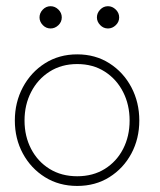

<svg xmlns="http://www.w3.org/2000/svg" viewBox="-20 -602 529 634"><path d="M235 12Q175 12 128.5 -17Q82 -46 55.5 -95Q29 -144 29 -204Q29 -264 55.5 -313.8Q82 -363.5 128.5 -393Q175 -422.5 235 -422.5Q295 -422.5 341.2 -393Q387.5 -363.5 413.8 -313.8Q440 -264 440 -204Q440 -144 413.8 -95Q387.5 -46 341.2 -17Q295 12 235 12ZM235 -20Q287 -20 326 -44.2Q365 -68.5 386.5 -110.2Q408 -152 408 -204Q408 -256 386.5 -298.2Q365 -340.5 326 -365.5Q287 -390.5 235 -390.5Q183 -390.5 143.8 -365.5Q104.5 -340.5 82.8 -298.2Q61 -256 61 -204Q61 -152 82.8 -110.2Q104.5 -68.5 143.8 -44.2Q183 -20 235 -20ZM336.5 -508Q321.5 -508 310.8 -519.2Q300 -530.5 300 -544.5Q300 -559 310.8 -570.2Q321.5 -581.5 336.5 -581.5Q351 -581.5 362.2 -570.5Q373.5 -559.5 373.5 -544.5Q373.5 -529.5 362.2 -518.8Q351 -508 336.5 -508ZM147 -508Q132 -508 121.2 -519.2Q110.5 -530.5 110.5 -544.5Q110.5 -559 121.2 -570.2Q132 -581.5 147 -581.5Q161.5 -581.5 172.8 -570.5Q184 -559.5 184 -544.5Q184 -529.5 172.8 -518.8Q161.5 -508 147 -508Z"/></svg>

Font: League Spartan Thin Thin
Style: Regular
Weight: 250
Version: Version 2.002